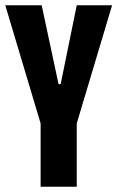

<svg xmlns="http://www.w3.org/2000/svg" viewBox="-22 -708 445 728"><path d="M132 0V-240L-2 -688H136L200 -389H208L269 -688H403L269 -240V0Z"/></svg>

Font: Saira ExtraCondensed ExtraBold
Style: Regular
Weight: 800
Width: 2
Designer: Hector Gatti with collaboration of the Omnibus-Type team
Foundry: Omnibus-Type
Version: Version 1.101